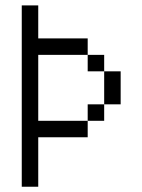

<svg xmlns="http://www.w3.org/2000/svg" viewBox="-20 -708 540 728"><path d="M62.5 -687.5V0H125V-187.5H312.5V-250H125Q125 -250 125 -500H312.5V-437.5H375Q375 -437.5 375 -312.5H312.5V-250H375V-312.5H437.5Q437.5 -312.5 437.5 -437.5H375V-500H312.5V-562.5H125Q125 -562.5 125 -687.5Z"/></svg>

Font: BFUnifontExMono
Style: Regular
Weight: 500
Version: Version 15.0.06